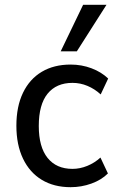

<svg xmlns="http://www.w3.org/2000/svg" viewBox="-20 -768 489 797"><path d="M273 9Q204 9 153.5 -21.5Q103 -52 75.5 -109.5Q48 -167 48 -246Q48 -326 75.5 -383Q103 -440 153.5 -470Q204 -500 273 -500Q319 -500 360 -484.5Q401 -469 429 -442L398 -376Q373 -399 343 -411.5Q313 -424 281 -424Q214 -424 177.5 -379Q141 -334 141 -245Q141 -158 177.5 -112.5Q214 -67 281 -67Q312 -67 342.5 -79.5Q373 -92 397 -114L428 -48Q401 -21 359.5 -6Q318 9 273 9ZM232 -555 325 -748H422L299 -555Z"/></svg>

Font: Nunito Sans 10pt SemiCondensed Medium
Style: Regular
Weight: 500
Width: 4
Designer: Vernon Adams
Foundry: Vernon Adams
Version: Version 3.101;gftools[0.9.27]